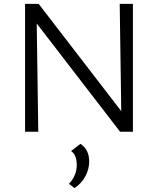

<svg xmlns="http://www.w3.org/2000/svg" viewBox="-20 -678 814 988"><path d="M596 -658H664V0H598L169 -557L177 0H109V-658H179L604 -106ZM394 62Q439 92 439 153Q439 193 418.5 230.5Q398 268 363 290L335 268Q375 225 375 171Q375 120 346 99Z"/></svg>

Font: EauTestSC
Style: Regular
Weight: 400
Designer: Christian Thalmann (Catharsis Fonts)
Version: Version 0.001;PS 000.001;hotconv 1.0.88;makeotf.lib2.5.64775